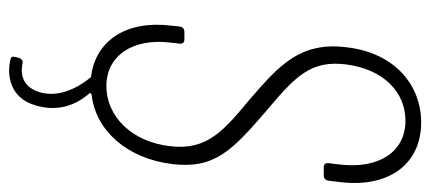

<svg xmlns="http://www.w3.org/2000/svg" viewBox="-278 -470 933 416"><g transform="rotate(90 188.0 -261.5)"><path d="M335 -169C346 -261 305 -299 218 -374C143 -437 110 -470 119 -545C130 -629 181 -674 241 -674C308 -674 346 -617 336 -532L333 -507C332 -501 336 -497 341 -497H360C366 -497 370 -501 371 -507L374 -532C387 -638 335 -708 245 -708C163 -708 94 -650 82 -547C69 -446 122 -400 192 -339C260 -282 307 -246 296 -162C286 -80 231 -26 166 -26C101 -26 61 -82 72 -167L74 -185C75 -191 71 -195 66 -195H48C42 -195 38 -191 37 -185L35 -166C23 -69 68 -3 144 7C146 7 147 8 148 9C172 39 190 77 180 116C170 153 144 161 118 156C112 154 107 157 105 163L103 171C101 178 103 181 109 182C143 190 192 183 208 127C219 90 215 49 182 11C180 9 182 7 185 6C262 -3 323 -70 335 -169Z"/></g></svg>

Font: Barlow Condensed ExtraLight
Style: Italic
Weight: 275
Width: 3
Italic angle: -7°
Designer: Jeremy Tribby
Foundry: Tribby Type
Version: Version 1.422;hotconv 1.0.109;makeotfexe 2.5.65596